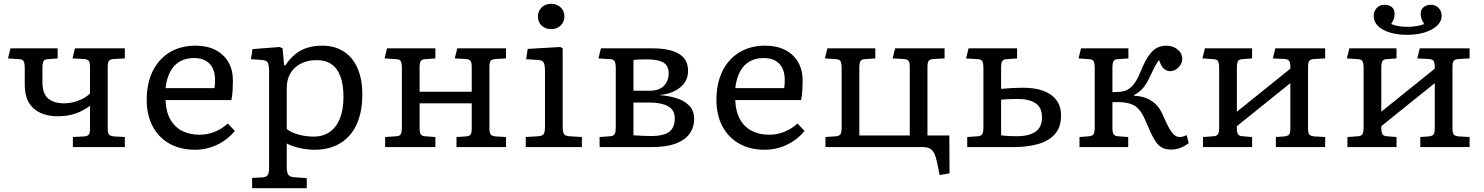

<svg xmlns="http://www.w3.org/2000/svg" viewBox="-20 -773 7800 1009"><path d="M363 0V-53L421 -56Q439 -57 446 -65Q453 -73 453 -98V-217Q420 -192 378.5 -177Q337 -162 284 -162Q203 -162 156.5 -203.5Q110 -245 110 -328V-414Q110 -440 104.5 -450.5Q99 -461 82 -462L22 -466L35 -519H283V-466L230 -462Q214 -461 208.5 -451Q203 -441 203 -417V-340Q203 -282 232.5 -256Q262 -230 317 -230Q355 -230 393 -244.5Q431 -259 453 -282V-421Q453 -446 446 -454Q439 -462 421 -463L361 -466L374 -519H636V-466L580 -463Q559 -462 552.5 -453Q546 -444 546 -422V-97Q546 -75 552.5 -66.5Q559 -58 580 -56L636 -53V0Z M1006 14Q928 14 871 -18Q814 -50 782.5 -109Q751 -168 751 -247Q751 -336 783 -400Q815 -464 872.5 -498.5Q930 -533 1008 -533Q1068 -533 1112 -510.5Q1156 -488 1180 -447Q1204 -406 1204 -349Q1204 -323 1202.5 -298.5Q1201 -274 1196 -247H850Q852 -187 874.5 -146.5Q897 -106 936.5 -85.5Q976 -65 1029 -65Q1070 -65 1108.5 -80.5Q1147 -96 1177 -124L1214 -85Q1177 -39 1121.5 -12.5Q1066 14 1006 14ZM850 -310H1107Q1109 -320 1109.5 -330.5Q1110 -341 1110 -353Q1110 -408 1081.5 -438Q1053 -468 998 -468Q957 -468 925.5 -450Q894 -432 875 -397Q856 -362 850 -310Z M1305 216V162L1362 159Q1376 158 1385 149Q1394 140 1394 112V-396Q1394 -434 1386.5 -445.5Q1379 -457 1354 -458L1299 -462L1307 -515L1450 -526L1465 -519L1473 -430H1480Q1504 -466 1532 -488.5Q1560 -511 1595 -522Q1630 -533 1673 -533Q1738 -533 1785.5 -503Q1833 -473 1858.5 -415.5Q1884 -358 1884 -277Q1884 -184 1854 -119Q1824 -54 1767.5 -20Q1711 14 1633 14Q1593 14 1552.5 4.5Q1512 -5 1487 -19V109Q1487 132 1494.5 144Q1502 156 1521 158L1592 163V216ZM1628 -55Q1677 -55 1712 -79Q1747 -103 1766 -149.5Q1785 -196 1785 -263Q1785 -327 1769.5 -370Q1754 -413 1723 -435Q1692 -457 1645 -457Q1597 -457 1561.5 -439Q1526 -421 1506.5 -388.5Q1487 -356 1487 -310V-95Q1508 -77 1548 -66Q1588 -55 1628 -55Z M2004 0V-53L2064 -57Q2081 -58 2086.5 -68.5Q2092 -79 2092 -105V-414Q2092 -440 2086.5 -450.5Q2081 -461 2064 -462L2001 -466L2014 -519H2268V-466L2212 -462Q2196 -461 2190.5 -451Q2185 -441 2185 -417V-291H2459V-421Q2459 -446 2452 -454Q2445 -462 2427 -463L2370 -466L2383 -519H2639V-466L2586 -463Q2565 -462 2558.5 -453Q2552 -444 2552 -422V-97Q2552 -75 2558.5 -66.5Q2565 -58 2586 -56L2639 -53V0H2379V-53L2427 -56Q2445 -57 2452 -65Q2459 -73 2459 -98V-230H2185V-102Q2185 -78 2190.5 -68.5Q2196 -59 2212 -57L2268 -53V0Z M2743 0V-53L2810 -57Q2831 -59 2837.5 -69.5Q2844 -80 2844 -108V-398Q2844 -434 2836.5 -445.5Q2829 -457 2805 -458L2745 -462L2753 -516L2924 -526L2937 -519V-104Q2937 -85 2942 -72Q2947 -59 2972 -57L3038 -53V0ZM2876 -620Q2846 -620 2826.5 -638.5Q2807 -657 2807 -686Q2807 -715 2826.5 -734Q2846 -753 2876 -753Q2906 -753 2926 -734.5Q2946 -716 2946 -687Q2946 -658 2926.5 -639Q2907 -620 2876 -620Z M3131 0V-53L3188 -57Q3205 -59 3210.5 -69Q3216 -79 3216 -105V-414Q3216 -440 3210.5 -450.5Q3205 -461 3188 -462L3125 -466L3138 -519H3408Q3470 -519 3512 -506Q3554 -493 3575 -467Q3596 -441 3596 -401Q3596 -346 3553 -312.5Q3510 -279 3447 -274V-273Q3492 -270 3533.5 -257.5Q3575 -245 3601.5 -218.5Q3628 -192 3628 -146Q3628 -106 3605.5 -72.5Q3583 -39 3533.5 -19.5Q3484 0 3402 0ZM3400 -58Q3441 -58 3469 -66.5Q3497 -75 3511.5 -95.5Q3526 -116 3526 -151Q3526 -196 3490 -215Q3454 -234 3397 -234H3309V-62Q3330 -61 3356.5 -59.5Q3383 -58 3400 -58ZM3309 -296H3391Q3444 -296 3469 -322Q3494 -348 3494 -388Q3494 -428 3466 -444.5Q3438 -461 3380 -461Q3367 -461 3346.5 -460.5Q3326 -460 3309 -458Z M4000 14Q3922 14 3865 -18Q3808 -50 3776.5 -109Q3745 -168 3745 -247Q3745 -336 3777 -400Q3809 -464 3866.5 -498.5Q3924 -533 4002 -533Q4062 -533 4106 -510.5Q4150 -488 4174 -447Q4198 -406 4198 -349Q4198 -323 4196.5 -298.5Q4195 -274 4190 -247H3844Q3846 -187 3868.5 -146.5Q3891 -106 3930.5 -85.5Q3970 -65 4023 -65Q4064 -65 4102.5 -80.5Q4141 -96 4171 -124L4208 -85Q4171 -39 4115.5 -12.5Q4060 14 4000 14ZM3844 -310H4101Q4103 -320 4103.5 -330.5Q4104 -341 4104 -353Q4104 -408 4075.5 -438Q4047 -468 3992 -468Q3951 -468 3919.5 -450Q3888 -432 3869 -397Q3850 -362 3844 -310Z M4918 147 4906 87Q4899 53 4890 34Q4881 15 4866.5 7.5Q4852 0 4830 0H4318V-53L4375 -57Q4392 -59 4397.5 -69Q4403 -79 4403 -105V-414Q4403 -440 4397.5 -450.5Q4392 -461 4375 -462L4315 -466L4328 -519H4580V-466L4523 -462Q4507 -461 4501.5 -451Q4496 -441 4496 -417V-61H4761V-421Q4761 -446 4754 -454Q4747 -462 4729 -463L4671 -466L4684 -519H4944V-466L4888 -463Q4867 -462 4860.5 -453Q4854 -444 4854 -422V-61H4969L4970 138Z M5063 0V-53L5120 -57Q5137 -59 5142.5 -69Q5148 -79 5148 -105V-414Q5148 -440 5142.5 -450.5Q5137 -461 5120 -462L5057 -466L5070 -519H5325V-466L5268 -462Q5252 -461 5246.5 -451Q5241 -441 5241 -417V-306Q5273 -309 5301 -310.5Q5329 -312 5357 -312Q5419 -312 5463.5 -295.5Q5508 -279 5532 -246.5Q5556 -214 5556 -166Q5556 -105 5524 -68.5Q5492 -32 5435.5 -16Q5379 0 5306 0ZM5323 -57Q5386 -57 5421 -80.5Q5456 -104 5456 -156Q5456 -208 5422 -230.5Q5388 -253 5326 -253Q5296 -253 5277 -252Q5258 -251 5241 -249V-62Q5263 -59 5283.5 -58Q5304 -57 5323 -57Z M6136 13Q6105 13 6084.5 1.5Q6064 -10 6046.5 -39.5Q6029 -69 6007 -122Q5990 -165 5973.5 -187.5Q5957 -210 5939 -219.5Q5921 -229 5897 -233Q5881 -236 5861 -236.5Q5841 -237 5826 -236V-102Q5826 -78 5831.5 -68.5Q5837 -59 5853 -57L5909 -53V0H5653V-53L5705 -57Q5722 -59 5727.5 -69Q5733 -79 5733 -105V-414Q5733 -440 5727.5 -450.5Q5722 -461 5705 -462L5648 -466L5661 -519H5910V-466L5853 -462Q5837 -461 5831.5 -451Q5826 -441 5826 -417V-289Q5846 -289 5863.5 -290.5Q5881 -292 5894 -296Q5909 -302 5922.5 -313.5Q5936 -325 5950 -347.5Q5964 -370 5979 -408Q5998 -454 6017 -481Q6036 -508 6058.5 -520.5Q6081 -533 6109 -533Q6144 -533 6168.5 -513Q6193 -493 6193 -463Q6193 -448 6184 -433Q6175 -418 6160.5 -408.5Q6146 -399 6128 -399Q6112 -399 6097 -411.5Q6082 -424 6071 -458Q6064 -449 6057.5 -438.5Q6051 -428 6043.5 -412.5Q6036 -397 6024 -372Q6006 -333 5987 -310.5Q5968 -288 5939 -273V-270Q5978 -268 6007 -256Q6036 -244 6057.5 -221.5Q6079 -199 6094 -162Q6119 -104 6137.5 -78.5Q6156 -53 6180 -53Q6188 -53 6197 -55.5Q6206 -58 6216 -63L6227 -21Q6205 -4 6182 4.5Q6159 13 6136 13Z M6302 0V-53L6359 -57Q6376 -59 6381.5 -69Q6387 -79 6387 -105V-414Q6387 -440 6381.5 -450.5Q6376 -461 6359 -462L6299 -466L6312 -519H6560V-466L6507 -462Q6491 -461 6485.5 -451Q6480 -441 6480 -417V-186L6761 -412V-421Q6761 -446 6754 -454Q6747 -462 6729 -463L6669 -466L6682 -519H6944V-466L6888 -463Q6867 -462 6860.5 -453Q6854 -444 6854 -422V-97Q6854 -75 6860.5 -66.5Q6867 -58 6888 -56L6944 -53V0H6685V-53L6729 -56Q6747 -58 6754 -65.5Q6761 -73 6761 -98V-336L6480 -110V-102Q6480 -78 6485.5 -68.5Q6491 -59 6507 -57L6560 -53V0Z M7061 0V-53L7118 -57Q7135 -59 7140.5 -69Q7146 -79 7146 -105V-414Q7146 -440 7140.5 -450.5Q7135 -461 7118 -462L7058 -466L7071 -519H7319V-466L7266 -462Q7250 -461 7244.5 -451Q7239 -441 7239 -417V-186L7520 -412V-421Q7520 -446 7513 -454Q7506 -462 7488 -463L7428 -466L7441 -519H7703V-466L7647 -463Q7626 -462 7619.5 -453Q7613 -444 7613 -422V-97Q7613 -75 7619.5 -66.5Q7626 -58 7647 -56L7703 -53V0H7444V-53L7488 -56Q7506 -58 7513 -65.5Q7520 -73 7520 -98V-336L7239 -110V-102Q7239 -78 7244.5 -68.5Q7250 -59 7266 -57L7319 -53V0ZM7376 -590Q7298 -590 7248.5 -617Q7199 -644 7199 -690Q7199 -714 7215 -731Q7231 -748 7256 -748Q7279 -748 7294 -736Q7309 -724 7309 -700Q7309 -687 7305.5 -675.5Q7302 -664 7291 -647Q7305 -640 7328 -636Q7351 -632 7376 -632Q7402 -632 7426 -636Q7450 -640 7464 -647Q7454 -664 7450 -675.5Q7446 -687 7446 -700Q7446 -723 7461.5 -735.5Q7477 -748 7499 -748Q7516 -748 7529 -740Q7542 -732 7549 -719Q7556 -706 7556 -690Q7556 -660 7531.5 -637.5Q7507 -615 7466.5 -602.5Q7426 -590 7376 -590Z"/></svg>

Font: Literata Variable Black
Style: Regular
Weight: 900
Designer: Latin by Veronika Burian and Jose Scaglione. Greek by Irene Vlachou. Cyrillic by Vera Evstafieva.
Foundry: TypeTogether
Version: Version 3.021